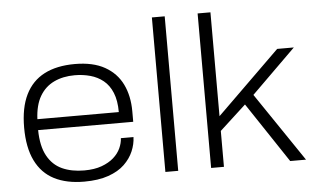

<svg xmlns="http://www.w3.org/2000/svg" viewBox="-51 -803 1478 895"><g transform="rotate(-5 688.0 -355.5)"><path d="M309 12Q226 12 168.5 -17.5Q111 -47 81 -108.5Q51 -170 51 -263Q51 -356 81 -417Q111 -478 169 -508Q227 -538 312 -538Q397 -538 452 -507Q507 -476 533.5 -421.5Q560 -367 560 -295V-246H115Q116 -171 141 -125.5Q166 -80 210 -60Q254 -40 313 -40Q361 -40 395 -52.5Q429 -65 451 -84.5Q473 -104 484 -128Q495 -152 496 -175H555Q554 -142 540 -109Q526 -76 497.5 -48.5Q469 -21 422 -4.5Q375 12 309 12ZM116 -297H497Q497 -351 482 -387.5Q467 -424 440.5 -445.5Q414 -467 379.5 -476.5Q345 -486 307 -486Q252 -486 210 -466Q168 -446 143.5 -404.5Q119 -363 116 -297Z M689 0V-723H749V0Z M903 0V-723H963V-237L1258 -526H1336L1129 -322L1347 0H1273L1086 -281L963 -168V0Z"/></g></svg>

Font: Archivo SemiExpanded ExtraLight
Style: Regular
Weight: 250
Width: 6
Designer: Hector Gatti
Foundry: Omnibus-Type
Version: Version 2.001